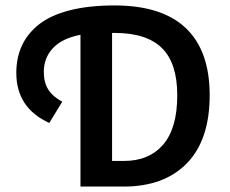

<svg xmlns="http://www.w3.org/2000/svg" viewBox="-20 -686 844 706"><path d="M392.1 -94.2H436Q528.3 -94.2 580.1 -154.5Q631.8 -214.8 631.8 -335.9Q631.8 -453.6 575.4 -509.3Q519 -564.9 401.9 -564.9H392.1ZM275.9 0V-558.1Q208 -544.9 174.6 -509Q141.1 -473.1 141.1 -421.9Q141.1 -382.3 157.7 -356.4Q174.3 -330.6 209 -312L161.1 -233.9Q40 -289.1 40 -418Q40 -473.6 60.3 -517.8Q80.6 -562 122.6 -595.7Q164.6 -629.4 235.1 -647.7Q305.7 -666 400.9 -666Q575.2 -666 663.1 -582.8Q751 -499.5 751 -335.9Q751 -171.9 667.5 -85.9Q584 0 435.1 0Z"/></svg>

Font: Source Sans 3 Semibold
Style: Regular
Weight: 600
Designer: Paul D. Hunt
Foundry: Adobe
Version: Version 3.052;hotconv 1.1.0;makeotfexe 2.6.0